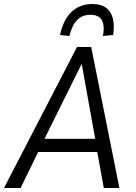

<svg xmlns="http://www.w3.org/2000/svg" viewBox="-38 -940 679 960"><path d="M-18 0 347 -705H418L559 0H481L444 -203L474 -180H125L164 -203L65 0ZM369 -618 176 -229 162 -246H458L441 -229L371 -618ZM309 -760 262 -765Q279 -843 320.5 -881.5Q362 -920 424 -920Q465 -920 490.5 -902.5Q516 -885 525.5 -850.5Q535 -816 528 -765L477 -760Q486 -813 471 -839.5Q456 -866 414 -866Q373 -866 347.5 -840Q322 -814 309 -760Z"/></svg>

Font: Nunito Sans 10pt Condensed
Style: Italic
Weight: 400
Width: 3
Italic angle: -9°
Designer: Vernon Adams
Foundry: Vernon Adams
Version: Version 3.101;gftools[0.9.27]